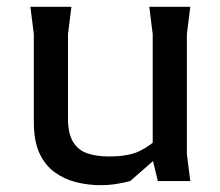

<svg xmlns="http://www.w3.org/2000/svg" viewBox="-20 -530 643 562"><path d="M273 12Q239 12 204 3.5Q169 -5 140.5 -25.5Q112 -46 95.5 -81.5Q79 -117 79 -173V-430L69 -510H189L179 -430V-183Q179 -139 194 -114.5Q209 -90 236 -81Q263 -72 299 -72Q358 -72 391 -89Q424 -106 448 -131V-76L361 0Q342 5 320 8.5Q298 12 273 12ZM442 0 427 -62V-430L417 -510H537L527 -430V-79L537 0Z"/></svg>

Font: AR One Sans Medium
Style: Regular
Weight: 500
Designer: Niteesh Yadav
Foundry: Niteesh Yadav
Version: Version 1.001;gftools[0.9.33]